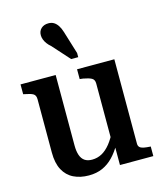

<svg xmlns="http://www.w3.org/2000/svg" viewBox="-115 -850 800 945"><g transform="rotate(-15 285.0 -377.5)"><path d="M190 -510V-151Q190 -121 197 -101Q204 -81 218.5 -71Q233 -61 256 -61Q283 -61 306 -73.5Q329 -86 349.5 -111.5Q370 -137 388 -176L391 -105Q370 -68 345.5 -42.5Q321 -17 290.5 -3.5Q260 10 221 10Q177 10 143.5 -6.5Q110 -23 91.5 -57.5Q73 -92 73 -146V-418Q73 -438 60.5 -445.5Q48 -453 20 -458L11 -460V-510ZM489 -510V-80Q489 -68 496 -61.5Q503 -55 516.5 -52.5Q530 -50 548 -49H551V0H381V-107L372 -115V-418Q372 -438 358 -445.5Q344 -453 316 -458L299 -460V-510ZM284 -704 320 -587V-566H284L206 -653Q194 -663 186 -674Q178 -685 174 -696Q170 -707 170 -718Q170 -739 184 -752Q198 -765 221 -765Q237 -765 248.5 -758Q260 -751 269 -737.5Q278 -724 284 -704Z"/></g></svg>

Font: Roboto Serif 28pt Condensed Medium
Style: Regular
Weight: 500
Width: 3
Designer: Greg Gazdowicz
Foundry: Commercial Type
Version: Version 1.008